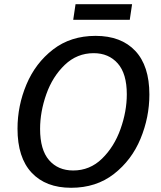

<svg xmlns="http://www.w3.org/2000/svg" viewBox="-20 -880 763 910"><path d="M63 -270Q63 -379 105.5 -480Q148 -581 231.5 -645.5Q315 -710 433 -710Q554 -710 621 -639Q688 -568 688 -432Q688 -324 646 -222.5Q604 -121 520 -55.5Q436 10 317 10Q197 10 130 -61.5Q63 -133 63 -270ZM581 -433Q581 -531 538 -579.5Q495 -628 424 -628Q345 -628 287 -572.5Q229 -517 199.5 -433.5Q170 -350 170 -269Q170 -170 212.5 -121Q255 -72 327 -72Q406 -72 463.5 -128Q521 -184 551 -268Q581 -352 581 -433ZM338 -860H606L595 -786H327Z"/></svg>

Font: Bitter Pro Medium
Style: Italic
Weight: 500
Italic angle: -9°
Designer: Sol Matas, and Bitter project Authors
Foundry: Sol Matas
Version: Version 1.010